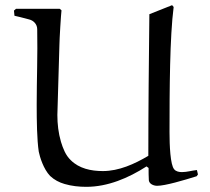

<svg xmlns="http://www.w3.org/2000/svg" viewBox="-20 -714 814 743"><path d="M210 -542C210 -559 216 -660 218 -674L211 -680H42L34 -673L36 -653C38 -653 74 -644 92 -639C110 -635 124 -620 124 -601C126 -503 122 -405 122 -308C122 -247 123 -173 130 -127C134 -107 148 -60 174 -33C190 -18 209 -8 230 -2C257 6 286 9 314 9C397 9 477 -25 547 -70L555 -64C555 -48 555 -32 556 -16C558 -1 576 5 588 5C619 5 690 -16 741 -32L746 -39L742 -56C722 -54 704 -48 684 -48C674 -48 661 -50 654 -59C639 -76 636 -152 636 -202C636 -364 637 -573 652 -687L646 -694L558 -659C556 -477 554 -294 554 -111C500 -79 440 -52 378 -52C332 -52 286 -62 254 -94C234 -113 224 -139 216 -165C206 -199 202 -234 202 -269Z"/></svg>

Font: Neo Euler
Style: Euler
Weight: 500
Designer: Hermann Zapf
Version: Version 000.002